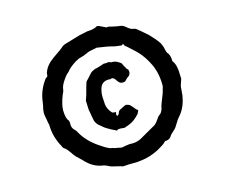

<svg xmlns="http://www.w3.org/2000/svg" viewBox="-49 -821 532 454"><g transform="rotate(-10 217.0 -594.5)"><path d="M267 -553 269 -552Q271 -551 271 -550L268 -542Q256 -526 243 -520Q234 -516 232 -515H223Q216 -515 215 -513Q213 -511 210 -513Q201 -516 191 -521Q186 -523 178 -529Q164 -537 162 -550Q161 -552 160 -556.5Q159 -561 158 -564.5Q157 -568 156 -571L153 -594L156 -606Q161 -634 162 -637Q163 -640 167 -644L176 -656Q179 -660 187 -664Q191 -665 198.5 -668Q206 -671 210 -673H214Q215 -673 216.5 -673.5Q218 -674 219 -674Q221 -675 224 -674Q227 -673 228 -673Q238 -675 249 -668Q252 -667 253 -664Q255 -660 261 -652Q261 -651 262 -651Q266 -649 266 -642Q266 -637 262 -633Q258 -630 255 -626Q251 -619 240 -622Q234 -626 230 -632Q224 -638 219 -634H214Q197 -632 194 -615Q194 -614 193.5 -611.5Q193 -609 193 -607Q192 -600 196 -577Q199 -565 209 -556Q211 -555 214 -555Q217 -556 218 -555Q219 -554 218 -551Q218 -550 218 -548L219 -547Q220 -546 221 -546Q222 -546 222 -547Q224 -549 224 -550Q224 -551 226 -556Q228 -559 234.5 -562.5Q241 -566 242 -567Q245 -569 253 -566Q256 -564 260 -560Q264 -556 266 -554Q266 -553 267 -553ZM384 -607V-606Q379 -588 380 -583Q380 -581 380 -578Q380 -575 380 -571.5Q380 -568 380 -566Q378 -540 366 -522Q359 -513 353 -500Q350 -493 344 -487Q338 -481 336 -477Q333 -470 325 -468Q320 -468 318 -464Q315 -460 299 -449Q278 -436 257 -432Q250 -430 237.5 -429Q225 -428 221 -427Q220 -427 217.5 -426.5Q215 -426 214 -426H213Q212 -426 210 -426L208 -427Q194 -429 188 -430Q185 -430 178 -433Q171 -436 167 -436Q142 -437 121 -457L106 -469Q100 -475 98 -478Q89 -489 85 -491Q80 -493 78 -498Q61 -523 58 -551V-552Q57 -555 55.5 -560Q54 -565 54 -566Q53 -569 51.5 -575Q50 -581 50 -583V-590Q52 -604 52 -610Q53 -638 69 -663Q72 -664 73 -666.5Q74 -669 73.5 -671.5Q73 -674 74 -676Q78 -693 96 -708Q116 -724 122 -731Q123 -732 127 -734Q139 -739 165 -749Q171 -751 185 -755Q202 -757 209 -763H213Q223 -759 229 -757L231 -756Q234 -758 243 -756Q257 -754 264 -754Q270 -754 277 -749Q285 -743 291 -742Q299 -742 303 -738Q308 -735 316 -729Q324 -723 327 -721Q340 -710 351 -697Q357 -687 358 -681Q360 -675 362 -672Q368 -667 370 -656Q370 -650 372 -649Q381 -639 383 -614Q383 -613 383.5 -610.5Q384 -608 384 -607ZM335 -580Q338 -595 338 -596Q336 -626 323 -649Q310 -671 295 -684Q288 -690 272 -702Q265 -706 264 -709Q264 -710 263 -711Q262 -712 261 -709Q260 -709 258 -708Q243 -708 235 -710Q232 -711 200 -713Q178 -707 176 -705Q175 -704 171.5 -702.5Q168 -701 167 -700Q165 -699 160.5 -697.5Q156 -696 154 -695Q144 -689 141 -686Q129 -676 125 -669Q123 -667 120 -663.5Q117 -660 116 -658Q106 -642 105 -633Q105 -625 102 -619Q95 -596 96 -581Q98 -561 105 -555Q107 -551 107 -548Q107 -536 116 -530Q120 -526 121 -524Q137 -500 167 -484Q169 -483 174.5 -480Q180 -477 183 -476Q189 -473 196 -473Q198 -472 203 -471.5Q208 -471 210 -471Q218 -469 224 -472Q236 -475 237 -475Q253 -475 264 -482L303 -509Q308 -514 311 -520Q312 -522 314.5 -526Q317 -530 319 -531Q324 -535 326 -545Q326 -548 328 -556Q329 -560 331.5 -568Q334 -576 335 -580Z"/></g></svg>

Font: Gutenberg Clean
Style: Regular
Weight: 400
Designer: Nicola Manzari, Bruno Pierini
Foundry: Unio | Creative Solutions
Version: Version 1.001;PS 001.001;hotconv 1.0.88;makeotf.lib2.5.64775